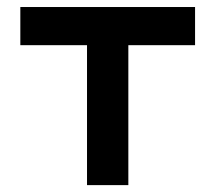

<svg xmlns="http://www.w3.org/2000/svg" viewBox="-20 -538 626 558"><path d="M232.9 0V-406.7H39.1V-517.6H546.9V-406.7H353V0Z"/></svg>

Font: Caskaydia Cove SemiBold
Style: Regular
Weight: 600
Monospace: yes
Designer: Aaron Bell
Foundry: Saja Typeworks
Version: Version 4.300; ttfautohint (v1.8.3)